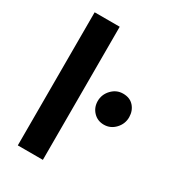

<svg xmlns="http://www.w3.org/2000/svg" viewBox="-196 -913 906 1015"><g transform="rotate(30 257.0 -406.0)"><path d="M77 0V-812.5H230V0ZM415.5 -322Q377 -322 351.5 -348.5Q326 -375 325.5 -414Q325.5 -455 354.2 -485.2Q383 -515.5 423 -515.5Q465 -515.5 488.5 -489Q512 -462.5 512.5 -424Q513 -383 484.5 -352.5Q456 -322 415.5 -322Z"/></g></svg>

Font: Merriweather Sans
Style: Bold
Weight: 700
Designer: Eben Sorkin
Foundry: Eben Sorkin
Version: Version 1.008; ttfautohint (v1.7.19-72a1) -l 8 -r 50 -G 200 